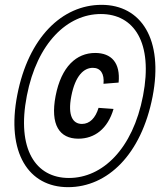

<svg xmlns="http://www.w3.org/2000/svg" viewBox="-20 -762 663 794"><path d="M275 -365C291.5 -449 326.5 -481.5 364 -481.5C396 -481.5 412 -457 408 -415.5L470.5 -420.5C478.5 -502 441 -543 373.5 -543C296 -543 233.5 -486.5 210 -365.5C187 -245.5 226 -188.5 304 -188.5C371 -188.5 425.5 -229 449.5 -311.5L387.5 -316C375 -274 351 -249.5 319 -249.5C281.5 -249.5 259 -283 275 -365ZM51.5 -369.5C5 -130.5 98 12 261.5 12C425 12 564.5 -123.5 611 -362.5C657 -599.5 563.5 -742 400 -742C236.5 -742 97.5 -606.5 51.5 -369.5ZM91 -366C133.5 -585.5 259.5 -704 397 -704C534.5 -704 614 -585.5 571.5 -366C529 -145 403 -26 265 -26C127.5 -26 48 -145 91 -366Z"/></svg>

Font: Monaspace Argon
Style: Italic
Weight: 400
Italic angle: -11°
Designer: Riley Cran & the Lettermatic Team
Foundry: Lettermatic
Version: Version 1.101 (Monaspace Argon)